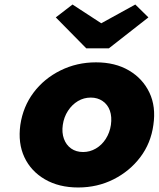

<svg xmlns="http://www.w3.org/2000/svg" viewBox="-20 -820 702 850"><path d="M326 10Q241 10 179 -26Q117 -62 88 -124Q59 -186 70 -267Q82 -348 128.5 -410Q175 -472 247.5 -508Q320 -544 405 -544Q490 -544 551 -508Q612 -472 641.5 -410Q671 -348 659 -267Q648 -186 601 -124Q554 -62 482.5 -26Q411 10 326 10ZM348 -147Q378 -147 404.5 -162.5Q431 -178 448.5 -205.5Q466 -233 471 -267Q476 -303 466.5 -330Q457 -357 434.5 -372.5Q412 -388 382 -388Q351 -388 325 -372.5Q299 -357 281 -329.5Q263 -302 258 -267Q253 -233 263 -205.5Q273 -178 295 -162.5Q317 -147 348 -147ZM362 -606 227 -743 301 -800 442 -708H412L579 -800L637 -743L462 -606Z"/></svg>

Font: Lexend ExtBd
Style: Italic
Weight: 800
Italic angle: -8.13011°
Designer: Bonnie Shaver-Troup, Thomas Jockin
Foundry: Lexend
Version: Version 1.007